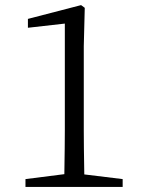

<svg xmlns="http://www.w3.org/2000/svg" viewBox="-20 -742 566 762"><path d="M81.1 0V-31.2L235.4 -50.8V-52.7Q237.3 -167 237.3 -223.6V-648.4L90.8 -631.8V-667L301.8 -721.7L316.4 -710.9L312.5 -558.6V-223.6Q312.5 -167 314.5 -52.7V-49.8L466.8 -31.2V0Z"/></svg>

Font: Bpmf GenRyu Min R
Style: R
Weight: 400
Foundry: But Ko
Version: Version 1.320